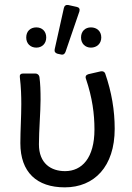

<svg xmlns="http://www.w3.org/2000/svg" viewBox="-20 -767 550 797"><path d="M245.1 -733.4 207 -562.5C205.1 -552.7 209 -546.9 218.8 -543.9L232.4 -541C242.2 -538.1 249 -543 252 -551.8L309.6 -719.7C312.5 -729.5 308.6 -736.3 298.8 -738.3L263.7 -746.1C253.9 -748 247.1 -743.2 245.1 -733.4ZM88.9 -611.3C88.9 -585.9 106.4 -569.3 130.9 -569.3C154.3 -569.3 171.9 -585.9 171.9 -611.3C171.9 -637.7 154.3 -653.3 130.9 -653.3C106.4 -653.3 88.9 -637.7 88.9 -611.3ZM316.4 -611.3C316.4 -585.9 334 -569.3 357.4 -569.3C381.8 -569.3 400.4 -585.9 400.4 -611.3C400.4 -637.7 381.8 -653.3 357.4 -653.3C334 -653.3 316.4 -637.7 316.4 -611.3ZM64.5 -172.9C64.5 -51.8 132.8 10.7 249 10.7C371.1 10.7 456.1 -75.2 456.1 -232.4C456.1 -308.6 443.4 -384.8 417 -460.9C414.1 -469.7 406.2 -472.7 397.5 -470.7L346.7 -459C336.9 -456.1 333 -449.2 336.9 -439.5C363.3 -361.3 372.1 -293.9 372.1 -229.5C372.1 -111.3 320.3 -56.6 250 -56.6C192.4 -56.6 141.6 -87.9 141.6 -168C141.6 -225.6 148.4 -302.7 148.4 -353.5C148.4 -388.7 147.5 -419.9 143.6 -448.2C141.6 -457 134.8 -461.9 126 -461.9H76.2C65.4 -461.9 60.5 -456.1 62.5 -445.3C67.4 -404.3 68.4 -367.2 68.4 -335C68.4 -280.3 64.5 -226.6 64.5 -172.9Z"/></svg>

Font: Ed Sans Neue
Style: Regular
Weight: 400
Designer: Stephen Hutchings
Version: Version 1.004;PS 001.004;hotconv 1.0.88;makeotf.lib2.5.64775